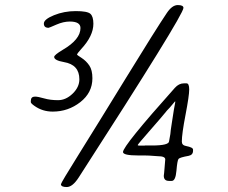

<svg xmlns="http://www.w3.org/2000/svg" viewBox="-20 -734 908 763"><path d="M651.9 -172.9Q658.7 -207 658.7 -217.8L661.1 -233.9Q663.1 -244.6 663.1 -247.1L670.9 -297.4L676.3 -326.7V-330.6L675.8 -331.5L654.8 -306.6Q642.6 -294.4 635.3 -284.7Q627.9 -274.9 577.6 -217.5Q527.3 -160.2 527.3 -157.7Q527.3 -155.3 534.7 -155.3H553.7L556.2 -155.8H583.5Q651.9 -155.8 651.9 -172.9ZM195.3 -507.8Q195.3 -515.6 229.5 -536.1Q299.8 -577.1 299.8 -622.6Q299.8 -648.4 257.3 -648.4Q231.9 -648.4 203.6 -636Q175.3 -623.5 172.9 -623.5Q154.3 -623.5 154.3 -640.4Q154.3 -657.2 194.6 -673.6Q234.9 -689.9 281 -689.9Q327.1 -689.9 339.1 -679.2Q351.1 -668.5 351.1 -639.6Q351.1 -591.3 302.7 -539.1Q286.1 -521 286.1 -516.6Q286.1 -515.6 304.4 -503.7Q322.8 -491.7 335 -473.6Q347.2 -455.6 347.2 -422.9Q347.2 -365.7 299.1 -328.1Q251 -290.5 189.5 -290.5Q148.9 -290.5 117.2 -313Q102.5 -323.2 102.5 -328.1V-333Q102.5 -350.1 119.1 -350.1Q130.9 -350.1 155.3 -343Q179.7 -335.9 210.7 -335.9Q241.7 -335.9 268.6 -361.8Q295.4 -387.7 295.4 -418.9Q295.4 -477.1 233.9 -487.3Q195.3 -494.1 195.3 -507.8ZM222.2 -2Q222.2 -7.3 293 -120.6Q363.8 -233.9 481.4 -425.5Q599.1 -617.2 643.1 -682.6Q664.1 -713.9 686.5 -713.9Q709 -713.9 709 -702.6Q709 -673.8 292.5 -28.3Q268.1 9.3 245.1 9.3Q222.2 9.3 222.2 -2ZM710.9 -402.8H721.2Q731.9 -402.8 731.9 -378.4Q731.9 -354 717.3 -277.8Q702.6 -201.7 702.6 -171.4Q702.6 -156.7 719.2 -153.8Q747.1 -148.4 747.1 -139.6V-134.8Q747.1 -118.2 729.5 -114.7Q694.3 -108.4 689.5 -102.5Q684.6 -96.7 681.2 -55.9Q677.7 -15.1 662.6 -15.1H651.4Q630.9 -15.1 630.9 -35.6L632.3 -47.4L633.8 -64.9Q636.7 -100.1 636.7 -100.6Q636.7 -113.3 606.9 -113.3L572.8 -115.7L554.7 -116.2H529.3Q468.8 -116.2 468.8 -129.9Q468.8 -154.3 674.8 -384.8Q690.9 -402.8 710.9 -402.8Z"/></svg>

Font: Averia Sans Libre Light
Style: Italic
Weight: 300
Italic angle: -8.5°
Version: Version 1.002